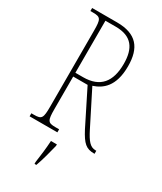

<svg xmlns="http://www.w3.org/2000/svg" viewBox="-230 -795 924 1096"><g transform="rotate(30 232.0 -246.5)"><path d="M36 0H219V-20H194C144 -20 138 -31 138 -108V-321H233L347 -93C385 -21 408 0 461 0H464V-20H459C423 -20 402 -47 372 -106L259 -330C317 -349 380 -393 380 -528C380 -649 329 -714 200 -714H36V-694H54C104 -694 110 -683 110 -606V-108C110 -31 104 -20 54 -20H36ZM189 -346H138V-689H206C313 -689 352 -629 352 -528C352 -410 301 -346 189 -346ZM196 208V221H208C223 181 241 113 251 71V61H212C209 114 203 159 196 208Z"/></g></svg>

Font: Noto Serif Sinhala ExtraCondensed Thin
Style: Regular
Weight: 100
Width: 2
Designer: Jelle Bosma - Monotype Design Team
Foundry: Monotype Imaging Inc.
Version: Version 2.007